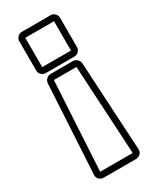

<svg xmlns="http://www.w3.org/2000/svg" viewBox="-190 -691 682 839"><g transform="rotate(-30 151.0 -271.5)"><path d="M69.3 93.8Q57.6 93.8 48.3 85.4Q39.1 77.1 39.1 64.9V61.5L64.5 -386.7Q65.4 -397.9 74.5 -406.5Q83.5 -415 94.7 -415H208.5Q219.7 -415 228.8 -406.2Q237.8 -397.5 238.8 -386.2L263.7 62V64.9Q263.7 77.1 254.2 85.4Q244.6 93.8 233.4 93.8ZM48.3 -606.9Q48.3 -619.1 57.4 -628.2Q66.4 -637.2 78.6 -637.2H223.6Q235.8 -637.2 244.9 -628.2Q253.9 -619.1 253.9 -606.9V-459Q253.9 -446.8 244.9 -437.7Q235.8 -428.7 223.6 -428.7H78.6Q66.4 -428.7 57.4 -437.7Q48.3 -446.8 48.3 -459ZM233.4 63.5 208.5 -384.8H94.7L69.3 63.5ZM78.6 -459H223.6V-606.9H78.6Z"/></g></svg>

Font: Akaash Gobhi Outlined
Style: Regular
Weight: 400
Designer: Kulbir Singh Thind, MD
Foundry: Punjab Online
Version: Version 1.200